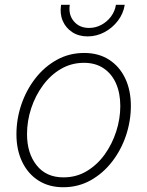

<svg xmlns="http://www.w3.org/2000/svg" viewBox="-20 -767 613 798"><path d="M242.7 11.2Q183.6 11.2 139.9 -16.6Q96.2 -44.4 72.3 -94.2Q48.3 -144 48.3 -209Q48.3 -272 68.6 -332Q88.9 -392.1 126.5 -440.7Q164.1 -489.3 215.8 -518.1Q267.6 -546.9 330.1 -546.9Q389.6 -546.9 433.1 -519Q476.6 -491.2 500.2 -441.7Q523.9 -392.1 523.9 -327.1Q523.9 -264.2 503.7 -203.9Q483.4 -143.6 445.8 -95Q408.2 -46.4 356.7 -17.6Q305.2 11.2 242.7 11.2ZM243.7 -29.8Q297.4 -29.8 340.8 -55.9Q384.3 -82 415.3 -125.2Q446.3 -168.5 463.1 -220.9Q480 -273.4 480 -326.2Q480 -379.4 462.4 -419.7Q444.8 -460 410.9 -482.9Q377 -505.9 329.1 -505.9Q276.9 -505.9 233.6 -480.7Q190.4 -455.6 158.7 -412.6Q127 -369.6 109.6 -316.9Q92.3 -264.2 92.3 -209.5Q92.3 -130.4 132.1 -80.1Q171.9 -29.8 243.7 -29.8ZM344.2 -615.7Q307.1 -615.7 280 -633.5Q252.9 -651.4 240.5 -680.9Q228 -710.4 233.9 -747.1H270Q263.7 -706.1 286.9 -678.5Q310.1 -650.9 350.1 -650.9Q377.4 -650.9 401.1 -663.6Q424.8 -676.3 441.2 -698Q457.5 -719.7 461.9 -747.1H498.5Q492.7 -710.4 470 -680.7Q447.3 -650.9 414.3 -633.3Q381.3 -615.7 344.2 -615.7Z"/></svg>

Font: Inter 18pt ExtraLight
Style: Italic
Weight: 250
Italic angle: -9.3988°
Designer: Rasmus Andersson
Foundry: rsms
Version: Version 4.001;git-66647c0bb